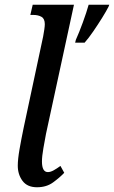

<svg xmlns="http://www.w3.org/2000/svg" viewBox="-20 -780 481 810"><path d="M300 -612Q314 -643 329.5 -685.5Q345 -728 354 -760H441L438 -752Q429 -734 411 -705Q393 -676 373 -647Q353 -618 337 -600H297ZM136 10Q95 10 75 -17Q55 -44 55 -81Q55 -108 62.5 -151Q70 -194 80 -242L162 -626Q165 -642 167 -656Q169 -670 169 -678Q169 -701 155 -709Q141 -717 121 -717H108L118 -760H292L174 -215Q169 -189 163 -154.5Q157 -120 157 -99Q157 -54 182 -54Q193 -54 206.5 -61.5Q220 -69 235 -80L251 -51Q232 -31 204 -10.5Q176 10 136 10Z"/></svg>

Font: Noto Serif ExtraCondensed Medium
Style: Italic
Weight: 500
Width: 2
Italic angle: -12°
Designer: Monotype Design Team
Foundry: Monotype Imaging Inc.
Version: Version 2.013; ttfautohint (v1.8.4.7-5d5b)